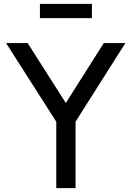

<svg xmlns="http://www.w3.org/2000/svg" viewBox="-20 -966 675 986"><path d="M269 -341 11 -745H122L318 -437L513 -745H624L368 -341V0H269ZM185 -946H452V-873H185Z"/></svg>

Font: Evergrow Sans 
Style: Medium
Weight: 500
Foundry: 10Web
Version: Version 1.000